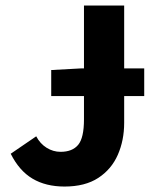

<svg xmlns="http://www.w3.org/2000/svg" viewBox="-20 -672 569 704"><path d="M167.8 -319.8V-415.2L277.6 -421.2H508.8V-319.8ZM216.5 12Q148 12 99.3 -16.9Q50.5 -45.8 19.3 -108.3L112.8 -172.2Q127 -145.1 150.9 -130.2Q174.9 -115.3 202 -115.3Q245.4 -115.3 266.7 -141Q287.9 -166.6 287.9 -234.1V-651.8H435.3V-221.9Q435.3 -157.5 412 -104.4Q388.8 -51.4 340.4 -19.7Q292 12 216.5 12Z"/></svg>

Font: Source Sans 3 VF
Style: Regular
Weight: 200
Designer: Paul D. Hunt
Foundry: Adobe
Version: Version 3.046;hotconv 1.0.118;makeotfexe 2.5.65603